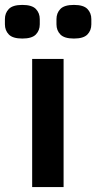

<svg xmlns="http://www.w3.org/2000/svg" viewBox="-57 -762 392 782"><path d="M74 0V-522H202V0ZM34 -605Q-5 -605 -21 -621.5Q-37 -638 -37 -663V-684Q-37 -709 -21 -725.5Q-5 -742 34 -742Q73 -742 89 -725.5Q105 -709 105 -684V-663Q105 -638 89 -621.5Q73 -605 34 -605ZM244 -605Q205 -605 189 -621.5Q173 -638 173 -663V-684Q173 -709 189 -725.5Q205 -742 244 -742Q283 -742 299 -725.5Q315 -709 315 -684V-663Q315 -638 299 -621.5Q283 -605 244 -605Z"/></svg>

Font: IBM Plex Sans Thai SemiBold
Style: Regular
Weight: 600
Designer: Mike Abbink, Paul van der Laan, Pieter van Rosmalen, Ben Mitchell, Mark Frömberg
Foundry: Bold Monday
Version: Version 1.1